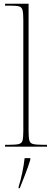

<svg xmlns="http://www.w3.org/2000/svg" viewBox="-20 -780 277 1021"><path d="M7 0V-10H27Q64 -10 80 -14Q96 -18 100 -33.5Q104 -49 104 -84V-672Q104 -709 100 -725.5Q96 -742 81.5 -746Q67 -750 37 -750H7V-760H132V-84Q132 -49 136 -33.5Q140 -18 156.5 -14Q173 -10 210 -10H230V0ZM79 213Q89 183 98 140Q107 97 111 61H141V70Q129 109 113 150Q97 191 85 221H79Z"/></svg>

Font: Noto Serif Display SemiCondensed Thin
Style: Regular
Weight: 100
Width: 4
Designer: Monotype Design Team
Foundry: Monotype Imaging Inc.
Version: Version 2.009